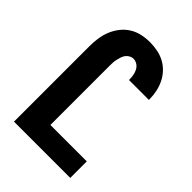

<svg xmlns="http://www.w3.org/2000/svg" viewBox="-218 -839 936 936"><g transform="rotate(45 250.0 -371.5)"><path d="M56 0V-520Q56 -548 60 -576Q64 -604 74.5 -630Q85 -656 102.5 -678.5Q120 -701 144 -716Q168 -731 195.5 -737Q223 -743 251 -743Q277 -743 303 -738Q329 -733 352 -721Q375 -709 393.5 -689.5Q412 -670 423.5 -646.5Q435 -623 440.5 -597.5Q446 -572 446 -546V-540H309V-542Q309 -557 306.5 -571.5Q304 -586 297.5 -599Q291 -612 278.5 -620.5Q266 -629 251 -629Q240 -629 229.5 -623Q219 -617 212.5 -608Q206 -599 202.5 -588Q199 -577 196.5 -565.5Q194 -554 193.5 -542.5Q193 -531 193 -520V-114H444V0Z"/></g></svg>

Font: Iosevka Term Curly Heavy
Style: Regular
Weight: 900
Designer: Belleve Invis
Foundry: Belleve Invis
Version: Version 32.3.0